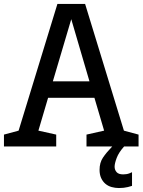

<svg xmlns="http://www.w3.org/2000/svg" viewBox="-28 -740 720 970"><path d="M262 -720H402L598 -80L672 -60V0H599Q572 30 561.5 58Q551 86 551 102Q551 118 561 129.5Q571 141 594 141Q612 141 625 136Q632 133 639 130V199Q629 202 618 205Q598 210 573 210Q554 210 536 205Q518 200 504.5 188.5Q491 177 483 159.5Q475 142 475 118Q475 82 492 56.5Q509 31 539 0H409V-60L498 -80L449 -246H215L166 -80L256 -60V0H-8V-60L66 -80ZM239 -329H424L332 -643Z"/></svg>

Font: HermeneusOne
Style: Regular
Weight: 400
Designer: Rodrigo Fuenzalida, Pablo Impallari
Foundry: Pablo Impallari, Rodrigo Fuenzalida
Version: Version 1.000; ttfautohint (v0.8) -G 200 -r 50